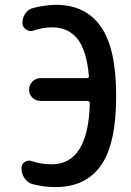

<svg xmlns="http://www.w3.org/2000/svg" viewBox="-20 -760 540 790"><path d="M192.4 -84Q342.8 -84 349.6 -334Q349.6 -344.7 337.9 -344.7H146.5Q127 -344.7 113.3 -358.4Q99.6 -372.1 99.6 -390.6Q99.6 -410.2 113.3 -424.3Q127 -438.5 146.5 -438.5H335.9Q347.7 -438.5 345.7 -448.2Q335.9 -554.7 297.9 -601.1Q259.8 -647.5 195.3 -647.5Q156.2 -647.5 116.2 -633.8Q100.6 -628.9 86.4 -639.2Q72.3 -649.4 72.3 -665Q72.3 -687.5 84.5 -705.1Q96.7 -722.7 118.2 -727.5Q163.1 -739.3 210 -740.2Q332 -740.2 395 -650.4Q458 -560.5 458 -365.2Q458 -167 395 -78.6Q332 9.8 208 9.8Q160.2 9.8 115.2 -2Q93.8 -7.8 81.1 -26.4Q68.4 -44.9 68.4 -68.4Q68.4 -85 82 -93.8Q95.7 -102.5 113.3 -96.7Q148.4 -84 192.4 -84Z"/></svg>

Font: Rounded-X Mgen+ 2m medium
Style: Regular
Weight: 500
Designer: [Source Han Sans]
Ryoko NISHIZUKA  (kana & ideographs); Paul D. Hunt (Latin, Greek & Cyrillic); Wenlong ZHANG  (bopomofo
Version: Version 1.059.20150602